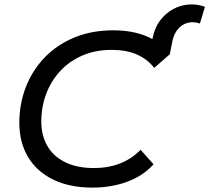

<svg xmlns="http://www.w3.org/2000/svg" viewBox="-20 -846 953 874"><path d="M401 8Q296 8 221 -29Q146 -66 107 -132.5Q68 -199 68 -287Q68 -374 98 -450.5Q128 -527 184 -585Q240 -643 319 -675.5Q398 -708 496 -708Q584 -708 650.5 -679.5Q717 -651 753 -599L682 -537Q651 -577 603 -598Q555 -619 489 -619Q415 -619 355.5 -593.5Q296 -568 254 -522.5Q212 -477 190 -418Q168 -359 168 -293Q168 -230 195 -182.5Q222 -135 276 -108Q330 -81 408 -81Q473 -81 526.5 -102Q580 -123 620 -164L679 -98Q631 -45 558.5 -18.5Q486 8 401 8ZM661 -599 675 -674Q684 -720 709 -753Q734 -786 768 -804.5Q802 -823 840.5 -825.5Q879 -828 913 -815L890 -739Q860 -749 834 -742Q808 -735 789.5 -713Q771 -691 764 -655L753 -599Z"/></svg>

Font: Montserrat Thin Medium
Style: Italic
Weight: 500
Italic angle: -11.3°
Version: Version 9.000